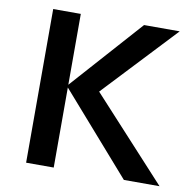

<svg xmlns="http://www.w3.org/2000/svg" viewBox="-76 -745 832 822"><g transform="rotate(10 340.0 -334.0)"><path d="M210 -668V-360L485 -668H640L345 -354L670 0H515L210 -348V0H90V-668Z"/></g></svg>

Font: Madhuban Medium
Style: Regular
Weight: 500
Designer: jaikishan Patel
Foundry: MagicType
Version: Version 1.000